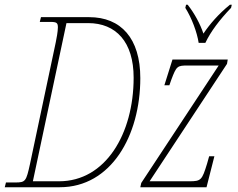

<svg xmlns="http://www.w3.org/2000/svg" viewBox="-39 -786 1000 806"><path d="M795 -606H823C846 -654 882 -702 931 -753L934 -766H926C878 -727 841 -684 815 -645C801 -686 778 -729 749 -766H742L739 -753C766 -710 788 -651 795 -606ZM-19 0H212C427 0 550 -216 550 -458C550 -625 469 -714 335 -714H133L128 -694H172C199 -694 204 -690 204 -671C204 -654 198 -622 195 -608L87 -98C71 -25 68 -20 26 -20H-14ZM209 -25H99L240 -689H331C448 -689 522 -610 522 -460C522 -224 404 -25 209 -25ZM550 0H828L861 -130H839L830 -98C809 -30 805 -25 756 -25H589L914 -518L917 -536H685L651 -428H672L680 -451C702 -509 705 -511 750 -511H879L554 -18Z"/></svg>

Font: Noto Serif Condensed Thin
Style: Italic
Weight: 100
Width: 3
Italic angle: -12°
Designer: Monotype Design Team
Foundry: Monotype Imaging Inc.
Version: Version 2.013